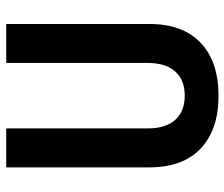

<svg xmlns="http://www.w3.org/2000/svg" viewBox="-73 -648 733 627"><g transform="rotate(-90 293.5 -334.5)"><path d="M528.7 -213.7Q528.7 -103.8 467 -45.6Q405.3 12.6 294.5 12.6Q183.8 12.6 122.1 -45.6Q60.4 -103.8 60.4 -213.7V-680.7H187.7V-218.1Q187.7 -159.9 215.5 -128.8Q243.3 -97.7 294.5 -97.7Q345.8 -97.7 373.6 -128.8Q401.4 -159.9 401.4 -218.1V-680.7H528.7Z"/></g></svg>

Font: Puralecka Narrow
Style: Bold
Weight: 700
Designer: Hector Gatti, Marcela Romero, Pablo Cosgaya and Nicolas Silva
Version: Version 1.004;PS 001.004;hotconv 1.0.70;makeotf.lib2.5.58329